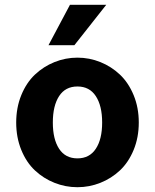

<svg xmlns="http://www.w3.org/2000/svg" viewBox="-20 -761 640 793"><path d="M180.2 -574.2 269 -741.2H418.9L287.1 -574.2ZM394.5 -5.9Q349.1 12.2 299.8 12.2Q250.5 12.2 205.1 -5.9Q159.7 -23.9 124.3 -57.1Q88.9 -90.3 67.9 -141.8Q46.9 -193.4 46.9 -254.9Q46.9 -316.4 67.9 -367.9Q88.9 -419.4 124.3 -452.9Q159.7 -486.3 205.1 -504.6Q250.5 -522.9 299.8 -522.9Q349.1 -522.9 394.5 -504.6Q439.9 -486.3 475.3 -452.9Q510.7 -419.4 532 -367.9Q553.2 -316.4 553.2 -254.9Q553.2 -193.4 532 -141.8Q510.7 -90.3 475.3 -57.1Q439.9 -23.9 394.5 -5.9ZM401.9 -254.9Q401.9 -324.2 375.7 -364Q349.6 -403.8 299.8 -403.8Q250 -403.8 224.1 -364Q198.2 -324.2 198.2 -254.9Q198.2 -186 224.1 -146.5Q250 -106.9 299.8 -106.9Q349.6 -106.9 375.7 -146.5Q401.9 -186 401.9 -254.9Z"/></svg>

Font: Office Code Pro Bold
Style: Regular
Weight: 700
Designer: Nathan Rutzky & Paul D. Hunt
Foundry: Adobe Systems Incorporated
Version: Version 1.004;PS 001.004;hotconv 1.0.70;makeotf.lib2.5.58329